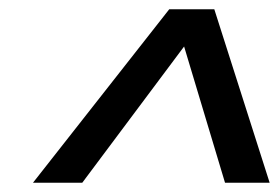

<svg xmlns="http://www.w3.org/2000/svg" viewBox="-20 -748 603 413"><path d="M51 -355 344 -728H441L560 -355H464L376 -648L157 -355Z"/></svg>

Font: Kantumruy Pro Medium
Style: Italic
Weight: 500
Italic angle: -13°
Designer: Sovichet Tep
Foundry: Sovichet Tep
Version: Version 1.002